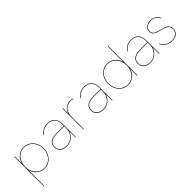

<svg xmlns="http://www.w3.org/2000/svg" viewBox="173 -1848 3204 3204"><g transform="rotate(-45 1775.0 -246.5)"><path d="M542 -246Q542 -175.5 512.2 -118.2Q482.5 -61 430.8 -28Q379 5 316 5Q265 5 221.5 -16.5Q178 -38 147.2 -77Q116.5 -116 103 -167V204H93V-493H103V-325Q116.5 -376.5 147.2 -415.5Q178 -454.5 221.5 -476.2Q265 -498 316 -498Q379 -498 430.8 -465Q482.5 -432 512.2 -374.2Q542 -316.5 542 -246ZM316 -5Q376.5 -5 426 -36.5Q475.5 -68 503.8 -123.2Q532 -178.5 532 -246Q532 -313.5 503.8 -369Q475.5 -424.5 426 -456.2Q376.5 -488 316 -488Q256 -488 207.2 -456.2Q158.5 -424.5 130.8 -369.2Q103 -314 103 -246Q103 -178 130.8 -123Q158.5 -68 207.2 -36.5Q256 -5 316 -5Z M1043 -153Q1030.5 -106.5 1001 -70.8Q971.5 -35 930 -15Q888.5 5 841 5Q789 5 752.2 -12Q715.5 -29 696.2 -60.2Q677 -91.5 677 -134Q677 -204 726 -239Q774.5 -274 874 -274H1043V-303Q1043 -488 874 -488Q818.5 -488 778 -466.5Q737.5 -445 704 -397L696 -403Q732 -453 774 -475.5Q816 -498 874 -498Q962.5 -498 1007.8 -448.8Q1053 -399.5 1053 -303V0H1043ZM842 -5Q896.5 -5 942.5 -33Q988.5 -61 1015.8 -109.8Q1043 -158.5 1043 -218V-264H874Q828.5 -264 792 -256Q755.5 -248 733 -232Q710.5 -215 698.8 -191.2Q687 -167.5 687 -135Q687 -95.5 705.5 -66.2Q724 -37 758.8 -21Q793.5 -5 842 -5Z M1231 -493H1241V-368.5Q1254 -412.5 1282.2 -441.8Q1310.5 -471 1344.8 -484.5Q1379 -498 1413 -498Q1447 -498 1477 -486L1471 -477Q1442.5 -488 1413 -488Q1380 -488 1347.2 -475.2Q1314.5 -462.5 1288.2 -434.5Q1262 -406.5 1250 -364Q1245.5 -347.5 1243.2 -325.5Q1241 -303.5 1241 -265V0H1231Z M1910 -153Q1897.5 -106.5 1868 -70.8Q1838.5 -35 1797 -15Q1755.5 5 1708 5Q1656 5 1619.2 -12Q1582.5 -29 1563.2 -60.2Q1544 -91.5 1544 -134Q1544 -204 1593 -239Q1641.5 -274 1741 -274H1910V-303Q1910 -488 1741 -488Q1685.5 -488 1645 -466.5Q1604.5 -445 1571 -397L1563 -403Q1599 -453 1641 -475.5Q1683 -498 1741 -498Q1829.5 -498 1874.8 -448.8Q1920 -399.5 1920 -303V0H1910ZM1709 -5Q1763.5 -5 1809.5 -33Q1855.5 -61 1882.8 -109.8Q1910 -158.5 1910 -218V-264H1741Q1695.5 -264 1659 -256Q1622.5 -248 1600 -232Q1577.5 -215 1565.8 -191.2Q1554 -167.5 1554 -135Q1554 -95.5 1572.5 -66.2Q1591 -37 1625.8 -21Q1660.5 -5 1709 -5Z M2060 -247Q2060 -317.5 2089.8 -374.8Q2119.5 -432 2171.2 -465Q2223 -498 2286 -498Q2337 -498 2380.5 -476.5Q2424 -455 2454.8 -416Q2485.5 -377 2499 -326V-697H2509V0H2499V-168Q2485.5 -116.5 2454.8 -77.5Q2424 -38.5 2380.5 -16.8Q2337 5 2286 5Q2223 5 2171.2 -28Q2119.5 -61 2089.8 -118.8Q2060 -176.5 2060 -247ZM2286 -5Q2346 -5 2394.8 -36.8Q2443.5 -68.5 2471.2 -123.8Q2499 -179 2499 -247Q2499 -315 2471.2 -370Q2443.5 -425 2394.8 -456.5Q2346 -488 2286 -488Q2225.5 -488 2176 -456.5Q2126.5 -425 2098.2 -369.8Q2070 -314.5 2070 -247Q2070 -179.5 2098.2 -124Q2126.5 -68.5 2176 -36.8Q2225.5 -5 2286 -5Z M3015 -153Q3002.5 -106.5 2973 -70.8Q2943.5 -35 2902 -15Q2860.5 5 2813 5Q2761 5 2724.2 -12Q2687.5 -29 2668.2 -60.2Q2649 -91.5 2649 -134Q2649 -204 2698 -239Q2746.5 -274 2846 -274H3015V-303Q3015 -488 2846 -488Q2790.5 -488 2750 -466.5Q2709.5 -445 2676 -397L2668 -403Q2704 -453 2746 -475.5Q2788 -498 2846 -498Q2934.5 -498 2979.8 -448.8Q3025 -399.5 3025 -303V0H3015ZM2814 -5Q2868.5 -5 2914.5 -33Q2960.5 -61 2987.8 -109.8Q3015 -158.5 3015 -218V-264H2846Q2800.5 -264 2764 -256Q2727.5 -248 2705 -232Q2682.5 -215 2670.8 -191.2Q2659 -167.5 2659 -135Q2659 -95.5 2677.5 -66.2Q2696 -37 2730.8 -21Q2765.5 -5 2814 -5Z M3133 -116 3142 -120Q3160 -67.5 3208.8 -36.2Q3257.5 -5 3324 -5Q3368.5 -5 3402.2 -19.5Q3436 -34 3454.5 -61.5Q3473 -89 3473 -127Q3473 -171 3450.2 -196.5Q3427.5 -222 3395 -234.2Q3362.5 -246.5 3306 -260Q3258.5 -271.5 3228.2 -284Q3198 -296.5 3179.5 -319.8Q3161 -343 3161 -381Q3161 -414.5 3179.5 -441.2Q3198 -468 3231.2 -483Q3264.5 -498 3307 -498Q3360.5 -498 3402.2 -472.8Q3444 -447.5 3466 -399L3457 -395Q3410.5 -488 3307 -488Q3267.5 -488 3236.5 -474.2Q3205.5 -460.5 3188.2 -436Q3171 -411.5 3171 -381Q3171 -346.5 3188.5 -325Q3206 -303.5 3234.8 -291.5Q3263.5 -279.5 3309 -269Q3367 -255.5 3401 -242.5Q3435 -229.5 3459 -202Q3483 -174.5 3483 -127Q3483 -87 3463.8 -57Q3444.5 -27 3408.5 -11Q3372.5 5 3324 5Q3254.5 5 3203.5 -27.5Q3152.5 -60 3133 -116Z"/></g></svg>

Font: HK Grotesk Thin
Style: Regular
Weight: 100
Designer: Alfredo Marco Pradil
Foundry: Hanken Design Co.
Version: Version 3.001